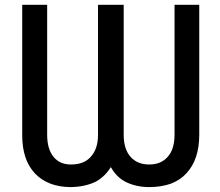

<svg xmlns="http://www.w3.org/2000/svg" viewBox="-20 -759 906 789"><path d="M697.3 -739.3H798.8V-205.1Q798.8 -103.5 746.1 -46.9Q721.7 -19.5 681.6 -3.9Q641.6 9.8 592.8 9.8Q538.1 9.8 494.1 -12.7Q458 -32.2 435.5 -72.3Q411.1 -33.2 374 -12.7Q330.1 8.8 271.5 9.8Q176.8 9.8 123 -46.9Q71.3 -102.5 71.3 -203.1V-739.3H173.8V-205.1Q173.8 -146.5 200.2 -114.3Q225.6 -83 271.5 -83Q325.2 -83 352.5 -114.3Q382.8 -146.5 382.8 -205.1V-739.3H488.3V-205.1Q488.3 -146.5 516.6 -114.3Q544.9 -83 592.8 -83Q641.6 -83 668.9 -114.3Q697.3 -145.5 697.3 -206.1Z"/></svg>

Font: RobotoJAA
Style: Medium
Weight: 500
Version: Version 2.05; 2016-11-05